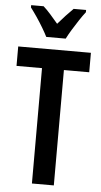

<svg xmlns="http://www.w3.org/2000/svg" viewBox="-62 -975 534 1013"><g transform="rotate(5 205.5 -468.5)"><path d="M263 0H147V-611H12V-714H397V-611H263ZM155 -777Q145 -797 129 -824Q113 -851 95 -877.5Q77 -904 61 -925V-937H127Q145 -921 165 -898.5Q185 -876 206 -851Q230 -879 247.5 -897.5Q265 -916 286 -937H352V-925Q337 -906 319.5 -879.5Q302 -853 285.5 -826Q269 -799 258 -777Z"/></g></svg>

Font: Noto Sans Arabic ExtCond SemBd
Style: Regular
Weight: 600
Width: 2
Designer: Monotype Design Team, Nadine Chahine, Nizar Qandah and Khaled Hosny
Foundry: Monotype Imaging Inc.
Version: Version 2.012; ttfautohint (v1.8.4.7-5d5b)